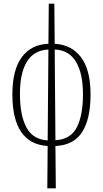

<svg xmlns="http://www.w3.org/2000/svg" viewBox="-20 -780 557 1039"><path d="M236 239 238 10Q47 -2 47 -269Q47 -403 98.5 -471.5Q150 -540 242 -543L244 -760H274L276 -543Q368 -538 419 -469.5Q470 -401 470 -269Q470 -135 424 -64.5Q378 6 280 10L282 239ZM88 -269Q88 -156 123 -90.5Q158 -25 238 -20L242 -512Q162 -508 124.5 -444.5Q87 -381 88 -269ZM429 -269Q429 -383 391 -446Q353 -509 276 -512L280 -21Q363 -26 396 -91.5Q429 -157 429 -269Z"/></svg>

Font: Noto Serif Condensed ExtraLight
Style: Regular
Weight: 200
Width: 3
Designer: Monotype Design Team
Foundry: Monotype Imaging Inc.
Version: Version 2.013; ttfautohint (v1.8.4.7-5d5b)